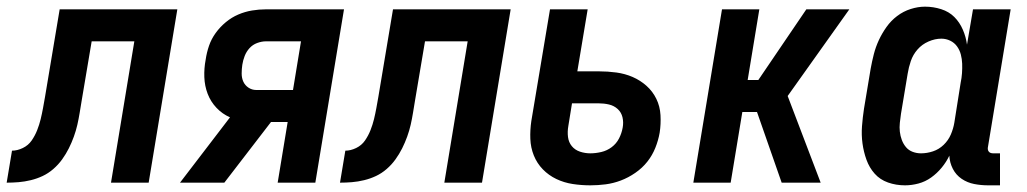

<svg xmlns="http://www.w3.org/2000/svg" viewBox="-61 -548 3081 576"><path d="M-41 0 -25 -96Q-9 -96 7.5 -104Q24 -112 34 -126.5Q44 -141 50.5 -157.5Q57 -174 61 -190.5Q65 -207 68 -223.5Q71 -240 74 -257L118 -520H471L385 0H272L342 -424H214L184 -246Q181 -228 178 -209.5Q175 -191 171 -173.5Q167 -156 160.5 -138Q154 -120 145.5 -103Q137 -86 125.5 -70Q114 -54 99 -41Q84 -28 67 -20Q50 -12 31.5 -7.5Q13 -3 -5 -1.5Q-23 0 -41 0Z M479 0 629 -196Q606 -206 588.5 -224.5Q571 -243 562 -266.5Q553 -290 552 -316.5Q551 -343 556 -369Q559 -390 566 -410.5Q573 -431 586 -449Q599 -467 616.5 -481.5Q634 -496 654 -504.5Q674 -513 695 -516.5Q716 -520 737 -520H971L885 0H772L802 -182H752L612 0ZM708 -278H818L842 -424H737Q724 -424 710.5 -419Q697 -414 687.5 -403.5Q678 -393 673 -380Q668 -367 666 -354Q664 -341 664 -327.5Q664 -314 669 -303Q674 -292 684.5 -285Q695 -278 708 -278Z M959 0 975 -96Q991 -96 1007.5 -104Q1024 -112 1034 -126.5Q1044 -141 1050.5 -157.5Q1057 -174 1061 -190.5Q1065 -207 1068 -223.5Q1071 -240 1074 -257L1118 -520H1471L1385 0H1272L1342 -424H1214L1184 -246Q1181 -228 1178 -209.5Q1175 -191 1171 -173.5Q1167 -156 1160.5 -138Q1154 -120 1145.5 -103Q1137 -86 1125.5 -70Q1114 -54 1099 -41Q1084 -28 1067 -20Q1050 -12 1031.5 -7.5Q1013 -3 995 -1.5Q977 0 959 0Z M1710 8Q1683 8 1657 4Q1631 0 1608 -11Q1585 -22 1567.5 -40Q1550 -58 1540.5 -81.5Q1531 -105 1530 -131.5Q1529 -158 1533 -185L1589 -520H1702L1671 -334H1735Q1762 -334 1788 -330.5Q1814 -327 1837 -317Q1860 -307 1878.5 -290.5Q1897 -274 1908 -251.5Q1919 -229 1920.5 -202.5Q1922 -176 1918 -150Q1914 -127 1905 -104.5Q1896 -82 1881 -63Q1866 -44 1845 -29.5Q1824 -15 1801.5 -6.5Q1779 2 1756 5Q1733 8 1710 8ZM1710 -88Q1726 -88 1743 -92Q1760 -96 1774 -106.5Q1788 -117 1796 -132.5Q1804 -148 1807 -165Q1810 -181 1806.5 -196Q1803 -211 1792 -221Q1781 -231 1766 -234.5Q1751 -238 1735 -238H1655L1644 -170Q1641 -153 1643 -137Q1645 -121 1654.5 -109.5Q1664 -98 1679 -93Q1694 -88 1710 -88Z M2019 0 2105 -520H2217L2182 -308H2214L2358 -520H2487L2302 -260L2401 0H2284L2210 -212H2166L2131 0Z M2939 8H2903Q2882 8 2861.5 4Q2841 0 2824 -11.5Q2807 -23 2797.5 -41.5Q2788 -60 2787 -81Q2778 -62 2764 -45Q2750 -28 2732.5 -15.5Q2715 -3 2694.5 2.5Q2674 8 2654 8Q2627 8 2603 -0.5Q2579 -9 2563 -27Q2547 -45 2538.5 -68.5Q2530 -92 2526.5 -117.5Q2523 -143 2525 -169.5Q2527 -196 2531 -222L2551 -342Q2555 -364 2560.5 -385.5Q2566 -407 2575.5 -427.5Q2585 -448 2598.5 -467Q2612 -486 2630.5 -500Q2649 -514 2671 -521Q2693 -528 2714 -528Q2739 -528 2762.5 -520.5Q2786 -513 2802 -497Q2818 -481 2827.5 -459Q2837 -437 2840 -414L2858 -520H2971L2903 -108Q2902 -104 2902.5 -100Q2903 -96 2905.5 -93Q2908 -90 2911.5 -89Q2915 -88 2919 -88H2939ZM2702 -88Q2720 -88 2738 -94Q2756 -100 2770 -113.5Q2784 -127 2791.5 -144.5Q2799 -162 2802 -180L2821 -300Q2824 -314 2825 -328.5Q2826 -343 2825.5 -357Q2825 -371 2821.5 -384.5Q2818 -398 2810 -409Q2802 -420 2789.5 -426Q2777 -432 2763 -432Q2744 -432 2724.5 -423.5Q2705 -415 2691.5 -399.5Q2678 -384 2671.5 -365Q2665 -346 2662 -327L2642 -207Q2640 -193 2638.5 -179.5Q2637 -166 2638.5 -153Q2640 -140 2644.5 -128Q2649 -116 2657 -106.5Q2665 -97 2677 -92.5Q2689 -88 2702 -88Z"/></svg>

Font: Iosevka
Style: Bold Italic
Weight: 700
Italic angle: -9°
Monospace: yes
Designer: Belleve Invis
Foundry: Belleve Invis
Version: Version 32.5.0; ttfautohint (v1.8.4)